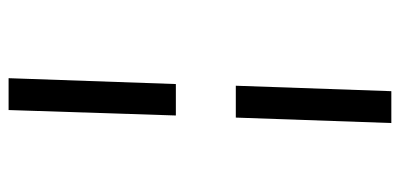

<svg xmlns="http://www.w3.org/2000/svg" viewBox="-268 -576 953 458"><g transform="rotate(90 209.0 -346.5)"><path d="M184 -432 197 -803H273L260 -432ZM166 110 180 -289H255L242 110Z"/></g></svg>

Font: Literata 36pt
Style: Bold Italic
Weight: 700
Italic angle: -2°
Designer: Latin by Veronika Burian and Jose Scaglione. Greek by Irene Vlachou. Cyrillic by Vera Evstafieva
Foundry: TypeTogether
Version: Version 3.002